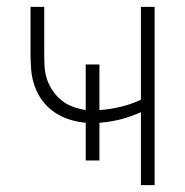

<svg xmlns="http://www.w3.org/2000/svg" viewBox="-20 -540 540 560"><path d="M391 0V-213Q363 -200 332 -192Q301 -184 270 -182V-72H230V-182Q206 -184 182.5 -191.5Q159 -199 139 -212.5Q119 -226 104 -246Q89 -266 81 -289Q73 -312 71 -336Q69 -360 69 -385V-520H109V-385Q109 -366 110 -346.5Q111 -327 117 -309Q123 -291 134 -275Q145 -259 160 -247Q175 -235 193 -228.5Q211 -222 230 -219V-352H270V-219Q301 -221 332 -228.5Q363 -236 391 -249V-520H431V0Z"/></svg>

Font: Iosevka Extralight
Style: Regular
Weight: 200
Monospace: yes
Designer: Belleve Invis
Foundry: Belleve Invis
Version: Version 32.0.1; ttfautohint (v1.8.4)